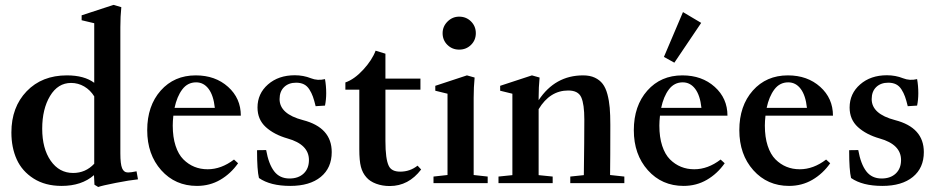

<svg xmlns="http://www.w3.org/2000/svg" viewBox="-20 -746 3825 782"><path d="M379.9 15.6 364.7 6.3 362.8 -32.7Q312.5 11.2 231 11.2Q164.1 11.2 116.9 -18.8Q69.8 -48.8 48.1 -96.9Q26.4 -145 26.4 -206.5Q26.4 -309.6 88.6 -374.3Q150.9 -439 252.4 -439Q323.2 -439 363.8 -408.7V-651.4L312.5 -663.6V-683.6L442.4 -726.1L474.1 -716.8Q470.2 -679.2 470.2 -635.7V-121.1Q470.2 -78.1 477.3 -60.8Q484.4 -43.5 501.5 -43.5Q513.2 -43.5 536.1 -48.3L542 -15.6Q508.3 -12.2 452.1 -1.2Q396 9.8 379.9 15.6ZM277.8 -41.5Q328.6 -41.5 363.8 -79.1V-353.5Q347.7 -379.4 323 -393.8Q298.3 -408.2 269.5 -408.2Q215.8 -408.2 183.8 -355Q151.9 -301.8 151.9 -221.7Q151.9 -141.1 186.5 -91.3Q221.2 -41.5 277.8 -41.5Z M782.2 11.2Q693.8 11.2 636.7 -52.7Q579.6 -116.7 579.6 -215.8Q579.6 -314.9 634.5 -377Q689.5 -439 777.3 -439Q856.9 -439 908.9 -392.3Q960.9 -345.7 960.9 -274.9H686Q683.6 -252 683.6 -234.4Q683.6 -187.5 695.1 -152.3Q706.5 -117.2 726.8 -96.9Q747.1 -76.7 771.7 -66.7Q796.4 -56.6 825.7 -56.6Q881.3 -56.6 933.1 -96.2L949.7 -81.1Q919.9 -38.6 877.2 -13.7Q834.5 11.2 782.2 11.2ZM778.8 -410.6Q744.1 -410.6 722.4 -381.8Q700.7 -353 690.9 -306.6H855Q849.6 -357.4 829.6 -384Q809.6 -410.6 778.8 -410.6Z M1162.1 11.2Q1081.1 11.2 1034.7 -21Q1026.9 -52.7 1026.9 -134.3L1064 -134.8Q1074.2 -77.6 1096.7 -48.3Q1119.1 -19 1159.2 -19Q1195.3 -19 1216.8 -39.3Q1238.3 -59.6 1238.3 -94.2Q1238.3 -157.7 1150.9 -182.1Q1096.2 -197.8 1062.5 -228.5Q1028.8 -259.3 1028.8 -308.1Q1028.8 -364.7 1071.5 -402.1Q1114.3 -439.5 1180.7 -439.5Q1215.8 -439.5 1246.6 -427.2Q1273.4 -416.5 1303.7 -423.8Q1308.6 -396.5 1308.6 -366.2Q1308.6 -340.3 1303.7 -315.9L1265.6 -313.5Q1259.8 -337.4 1254.4 -352.5Q1249 -367.7 1240 -381.8Q1231 -396 1217.8 -402.6Q1204.6 -409.2 1186 -409.2Q1155.8 -409.2 1137.2 -391.4Q1118.7 -373.5 1118.7 -342.3Q1118.7 -281.7 1213.9 -256.8Q1331.1 -226.6 1331.1 -126.5Q1331.1 -62 1286.4 -25.4Q1241.7 11.2 1162.1 11.2Z M1567.4 11.7Q1537.1 11.7 1511.7 2.2Q1486.3 -7.3 1472.2 -23.9Q1456.5 -41.5 1450 -66.4Q1443.4 -91.3 1443.4 -138.2V-380.9H1386.7V-410.2Q1423.3 -422.9 1459.5 -462.2Q1495.6 -501.5 1509.8 -539.6L1549.8 -527.3V-425.8H1692.4V-380.9H1549.8V-171.9Q1549.8 -97.7 1563.5 -70.3Q1574.7 -46.9 1609.9 -46.9Q1649.9 -46.9 1680.7 -71.3L1695.3 -55.7Q1644 11.7 1567.4 11.7Z M1850.1 -543.9Q1821.8 -543.9 1802.2 -563.2Q1782.7 -582.5 1782.7 -610.8Q1782.7 -638.2 1802.7 -658.2Q1822.8 -678.2 1850.1 -678.2Q1878.9 -678.2 1898.4 -658.7Q1918 -639.2 1918 -610.8Q1918 -582.5 1898.4 -563.2Q1878.9 -543.9 1850.1 -543.9ZM1745.6 0V-26.9L1802.7 -33.2V-364.3L1752.9 -376.5V-396.5L1881.8 -439L1913.1 -430.2Q1909.2 -391.1 1909.2 -347.7V-33.2L1966.3 -26.9V0Z M2010.3 0V-26.9L2066.9 -32.7V-364.3L2017.1 -376.5V-396.5L2146.5 -439L2177.7 -430.2Q2173.8 -391.1 2173.8 -347.7V-337.9Q2240.7 -439 2355 -439Q2382.8 -439 2402.6 -429.7Q2422.4 -420.4 2434.6 -404.5Q2446.8 -388.7 2453.9 -362.3Q2460.9 -335.9 2463.4 -306.9Q2465.8 -277.8 2465.8 -237.3Q2465.8 -99.6 2464.8 -33.2L2522.9 -26.9V0H2302.7V-26.9L2357.9 -32.7Q2359.9 -180.2 2359.9 -259.3Q2359.9 -321.8 2347.4 -349.6Q2335 -377.4 2294.4 -377.4Q2219.7 -377.4 2173.8 -301.3V-32.7L2231 -26.9V0Z M2726.6 -490.7 2684.1 -514.2 2761.7 -696.8 2835.9 -652.8ZM2764.2 11.2Q2675.8 11.2 2618.7 -52.7Q2561.5 -116.7 2561.5 -215.8Q2561.5 -314.9 2616.5 -377Q2671.4 -439 2759.3 -439Q2838.9 -439 2890.9 -392.3Q2942.9 -345.7 2942.9 -274.9H2668Q2665.5 -252 2665.5 -234.4Q2665.5 -187.5 2677 -152.3Q2688.5 -117.2 2708.7 -96.9Q2729 -76.7 2753.7 -66.7Q2778.3 -56.6 2807.6 -56.6Q2863.3 -56.6 2915 -96.2L2931.6 -81.1Q2901.9 -38.6 2859.1 -13.7Q2816.4 11.2 2764.2 11.2ZM2760.7 -410.6Q2726.1 -410.6 2704.3 -381.8Q2682.6 -353 2672.9 -306.6H2836.9Q2831.5 -357.4 2811.5 -384Q2791.5 -410.6 2760.7 -410.6Z M3193.8 11.2Q3105.5 11.2 3048.3 -52.7Q2991.2 -116.7 2991.2 -215.8Q2991.2 -314.9 3046.1 -377Q3101.1 -439 3189 -439Q3268.6 -439 3320.6 -392.3Q3372.6 -345.7 3372.6 -274.9H3097.7Q3095.2 -252 3095.2 -234.4Q3095.2 -187.5 3106.7 -152.3Q3118.2 -117.2 3138.4 -96.9Q3158.7 -76.7 3183.3 -66.7Q3208 -56.6 3237.3 -56.6Q3293 -56.6 3344.7 -96.2L3361.3 -81.1Q3331.5 -38.6 3288.8 -13.7Q3246.1 11.2 3193.8 11.2ZM3190.4 -410.6Q3155.8 -410.6 3134 -381.8Q3112.3 -353 3102.5 -306.6H3266.6Q3261.2 -357.4 3241.2 -384Q3221.2 -410.6 3190.4 -410.6Z M3573.7 11.2Q3492.7 11.2 3446.3 -21Q3438.5 -52.7 3438.5 -134.3L3475.6 -134.8Q3485.8 -77.6 3508.3 -48.3Q3530.8 -19 3570.8 -19Q3606.9 -19 3628.4 -39.3Q3649.9 -59.6 3649.9 -94.2Q3649.9 -157.7 3562.5 -182.1Q3507.8 -197.8 3474.1 -228.5Q3440.4 -259.3 3440.4 -308.1Q3440.4 -364.7 3483.2 -402.1Q3525.9 -439.5 3592.3 -439.5Q3627.4 -439.5 3658.2 -427.2Q3685.1 -416.5 3715.3 -423.8Q3720.2 -396.5 3720.2 -366.2Q3720.2 -340.3 3715.3 -315.9L3677.2 -313.5Q3671.4 -337.4 3666 -352.5Q3660.6 -367.7 3651.6 -381.8Q3642.6 -396 3629.4 -402.6Q3616.2 -409.2 3597.7 -409.2Q3567.4 -409.2 3548.8 -391.4Q3530.3 -373.5 3530.3 -342.3Q3530.3 -281.7 3625.5 -256.8Q3742.7 -226.6 3742.7 -126.5Q3742.7 -62 3698 -25.4Q3653.3 11.2 3573.7 11.2Z"/></svg>

Font: Elstob 14pt SemiBold
Style: Regular
Weight: 600
Designer: Peter S. Baker
Version: Version 1.015